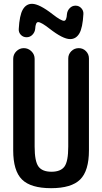

<svg xmlns="http://www.w3.org/2000/svg" viewBox="-20 -985 540 1015"><path d="M49.8 -190.4V-673.8Q49.8 -697.3 66.4 -713.9Q83 -730.5 106 -730.5Q128.9 -730.5 146 -713.9Q163.1 -697.3 163.1 -673.8V-210Q163.1 -132.8 183.1 -105Q203.1 -77.1 252 -77.1Q300.8 -77.1 320.8 -104.5Q340.8 -131.8 340.8 -210V-675.8Q340.8 -698.2 356.9 -714.4Q373 -730.5 396.5 -730.5Q418.9 -730.5 434.6 -714.4Q450.2 -698.2 450.2 -675.8V-190.4Q450.2 -82 403.8 -36.1Q357.4 9.8 250 9.8Q142.6 9.8 96.2 -36.1Q49.8 -82 49.8 -190.4ZM334 -911.1Q335.9 -928.7 348.6 -941.9Q361.3 -955.1 379.4 -955.1Q397.5 -955.1 409.7 -941.9Q421.9 -928.7 420.9 -911.1Q417 -837.9 399.4 -808.1Q381.8 -778.3 350.6 -778.3Q312.5 -778.3 241.2 -834Q197.3 -868.2 181.6 -868.2Q168 -868.2 166 -832Q164.1 -814.5 151.4 -801.3Q138.7 -788.1 120.6 -788.1Q102.5 -788.1 90.3 -800.8Q78.1 -813.5 79.1 -831.1Q83 -904.3 100.6 -934.6Q118.2 -964.8 149.4 -964.8Q187.5 -964.8 258.8 -909.2Q302.7 -875 318.4 -875Q332 -875 334 -911.1Z"/></svg>

Font: Rounded-X Mgen+ 1mn medium
Style: Regular
Weight: 500
Designer: [Source Han Sans]
Ryoko NISHIZUKA  (kana & ideographs); Paul D. Hunt (Latin, Greek & Cyrillic); Wenlong ZHANG  (bopomofo
Version: Version 1.059.20150602